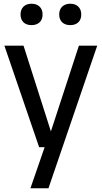

<svg xmlns="http://www.w3.org/2000/svg" viewBox="-20 -788 544 1028"><path d="M189.5 0 3.5 -543.5H106L252.5 -84.5L402.5 -543.5H500.5L239.5 220H143L219 0ZM356 -653.5Q329 -653.5 313 -668.5Q297 -683.5 297 -710.5Q297 -737 313 -752.5Q329 -768 356 -768Q383.5 -768 399.2 -752.5Q415 -737 415 -710.5Q415 -683.5 399.2 -668.5Q383.5 -653.5 356 -653.5ZM149 -653.5Q121.5 -653.5 105.8 -668.5Q90 -683.5 90 -710.5Q90 -737 105.8 -752.5Q121.5 -768 149 -768Q176 -768 192 -752.5Q208 -737 208 -710.5Q208 -683.5 192 -668.5Q176 -653.5 149 -653.5Z"/></svg>

Font: Encode Sans Semi Condensed Medium
Style: Regular
Weight: 500
Width: 4
Designer: Multiple Designers
Foundry: Impallari Type
Version: Version 3.000; ttfautohint (v1.8.3) -l 8 -r 50 -G 200 -x 14 